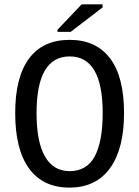

<svg xmlns="http://www.w3.org/2000/svg" viewBox="-20 -852 640 882"><path d="M549.8 -332.5Q549.8 -168 485.1 -79.1Q420.4 9.8 299.3 9.8Q177.7 9.8 113.8 -77.6Q49.8 -165 49.8 -332.5Q49.8 -497.1 113.3 -583Q176.8 -668.9 300.3 -668.9Q420.9 -668.9 485.4 -584.2Q549.8 -499.5 549.8 -332.5ZM451.7 -332.5Q451.7 -592.8 300.3 -592.8Q147.9 -592.8 147.9 -332.5Q147.9 -200.7 186.5 -133.3Q225.1 -65.9 299.8 -65.9Q379.4 -65.9 415.5 -134.3Q451.7 -202.6 451.7 -332.5ZM244.1 -705.6V-715.3L355 -832H451.2V-817.9L304.7 -705.6Z"/></svg>

Font: Cousine
Style: Regular
Weight: 400
Monospace: yes
Designer: Steve Matteson
Foundry: Monotype Imaging Inc.
Version: Version 1.21